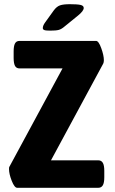

<svg xmlns="http://www.w3.org/2000/svg" viewBox="-20 -895 547 915"><path d="M23 -89Q23 -97 24 -99L278 -569H73Q58 -569 51.5 -581Q45 -593 45 -619V-650Q45 -676 51.5 -688Q58 -700 73 -700H438Q450 -700 462.5 -665.5Q475 -631 475 -608Q475 -598 472 -592L223 -131H448Q463 -131 470 -119Q477 -107 477 -81V-50Q477 -24 470 -12Q463 0 448 0H62Q49 0 36 -33Q23 -66 23 -89ZM184 -761Q184 -773 195 -788L236 -845Q250 -864 266 -869.5Q282 -875 313 -875Q349 -875 364 -871.5Q379 -868 379 -857Q379 -843 352 -821L288 -769Q273 -756 260 -752.5Q247 -749 219 -749Q197 -749 190.5 -752Q184 -755 184 -761Z"/></svg>

Font: Asap Condensed
Style: Bold
Weight: 700
Designer: Pablo Cosgaya
Foundry: Omnibus-Type
Version: Version 1.010; ttfautohint (v1.8)